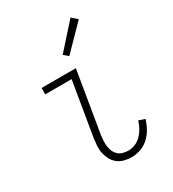

<svg xmlns="http://www.w3.org/2000/svg" viewBox="-184 -855 869 965"><g transform="rotate(-30 250.0 -373.0)"><path d="M295 8Q273 8 252 2.5Q231 -3 215 -15.5Q199 -28 189 -46.5Q179 -65 174.5 -85.5Q170 -106 171.5 -128Q173 -150 176 -172L228 -483H75V-520H274L215 -166Q213 -150 212 -134Q211 -118 213 -102.5Q215 -87 221 -73Q227 -59 238 -48.5Q249 -38 264.5 -33.5Q280 -29 296 -29Q316 -29 336 -37Q356 -45 371.5 -61Q387 -77 397.5 -96Q408 -115 414 -136L450 -124Q442 -98 428.5 -73.5Q415 -49 394.5 -30Q374 -11 347.5 -1.5Q321 8 295 8ZM276 -589 250 -611 378 -754 410 -726Z"/></g></svg>

Font: Iosevka Curly Extralight
Style: Italic
Weight: 200
Italic angle: -9°
Monospace: yes
Designer: Belleve Invis
Foundry: Belleve Invis
Version: Version 22.1.2; ttfautohint (v1.8.4)